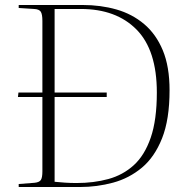

<svg xmlns="http://www.w3.org/2000/svg" viewBox="-20 -750 750 770"><path d="M55 0V-12L119 -17Q138 -19 144 -28.5Q150 -38 150 -63V-361H52L54 -379H150V-666Q150 -693 143.5 -703Q137 -713 117 -714L55 -718V-730H311Q384 -730 447 -712Q510 -694 558 -653.5Q606 -613 633 -548Q660 -483 660 -388Q660 -271 630 -195.5Q600 -120 549 -77.5Q498 -35 433.5 -17.5Q369 0 301 0ZM287 -16Q356 -16 414.5 -32Q473 -48 516.5 -87.5Q560 -127 584.5 -198Q609 -269 609 -379Q609 -549 527.5 -631.5Q446 -714 304 -714H199V-379H408V-361H199V-21Q218 -19 240.5 -17.5Q263 -16 287 -16Z"/></svg>

Font: Display Extralight
Style: Regular
Weight: 200
Designer: Latin by Veronika Burian and Jose Scaglione. Greek by Irene Vlachou. Cyrillic by Vera Evstafieva.
Foundry: TypeTogether
Version: Version 3.002